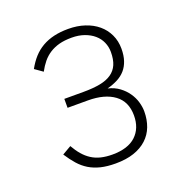

<svg xmlns="http://www.w3.org/2000/svg" viewBox="-103 -621 700 729"><g transform="rotate(-20 246.5 -256.0)"><path d="M144 -282.2H221.2Q260.3 -282.2 288.6 -287.6Q316.9 -293 335.2 -305.7Q353.5 -318.4 362.3 -338.6Q371.1 -358.9 371.1 -389.2Q371.1 -410.2 362.8 -429Q354.5 -447.8 338.6 -461.4Q322.8 -475.1 300 -483.2Q277.3 -491.2 249 -491.2Q220.2 -491.2 198.5 -485.4Q176.8 -479.5 159.7 -468.5Q142.6 -457.5 129.6 -441.7Q116.7 -425.8 106 -405.8L74.2 -428.2Q87.9 -453.1 104.7 -471.7Q121.6 -490.2 142.8 -502.4Q164.1 -514.6 190.2 -520.8Q216.3 -526.9 248 -526.9Q284.7 -526.9 314.9 -516.8Q345.2 -506.8 366.9 -488.5Q388.7 -470.2 400.9 -444.3Q413.1 -418.5 413.1 -387.2Q413.1 -359.9 406.2 -339.4Q399.4 -318.8 386.5 -304Q373.5 -289.1 354.7 -279.3Q335.9 -269.5 312 -263.2Q338.4 -256.8 357.4 -242.7Q376.5 -228.5 388.9 -210.4Q401.4 -192.4 407.2 -172.4Q413.1 -152.3 413.1 -133.8Q413.1 -100.6 402.6 -73Q392.1 -45.4 370.8 -25.9Q349.6 -6.3 318.1 4.4Q286.6 15.1 244.1 15.1Q210 15.1 184.1 8.8Q158.2 2.4 137.7 -10Q117.2 -22.5 100.6 -41.3Q84 -60.1 67.9 -85L104 -106Q116.2 -84.5 129.9 -68.6Q143.6 -52.7 160.2 -42Q176.8 -31.2 197.5 -26.1Q218.3 -21 244.1 -21Q306.6 -21 338.9 -51Q371.1 -81.1 371.1 -132.8Q371.1 -189 332.3 -217.5Q293.5 -246.1 226.1 -246.1H144Z"/></g></svg>

Font: Clear Sans Thin
Style: Regular
Weight: 250
Foundry: Intel Corporation
Version: Version 1.00